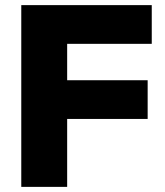

<svg xmlns="http://www.w3.org/2000/svg" viewBox="-20 -729 642 749"><path d="M572 -709V-558H242V-416H556V-265H242V0H63V-709Z"/></svg>

Font: Outfit Extra Bold
Style: Regular
Weight: 800
Designer: Rodrigo Fuenzalida
Foundry: fragTYPE
Version: Version 1.000